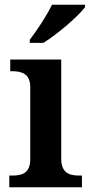

<svg xmlns="http://www.w3.org/2000/svg" viewBox="-20 -786 380 806"><path d="M105 -619V-606H162C221 -642 312 -721 337 -756V-766H198C177 -721 134 -657 105 -619ZM19 0H324V-49H312C270 -49 237 -61 237 -120V-536H23V-487H32C73 -487 107 -475 107 -420V-118C107 -60 74 -49 32 -49H19Z"/></svg>

Font: Noto Serif Gurmukhi SemiBold
Style: Regular
Weight: 600
Designer: Vaibhav Singh and the Monotype Design Team
Foundry: Monotype Imaging Inc.
Version: Version 2.004